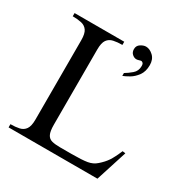

<svg xmlns="http://www.w3.org/2000/svg" viewBox="-160 -829 932 963"><g transform="rotate(30 305.5 -348.0)"><path d="M590.8 -180.2 533.2 0H18.6V-18.6Q47.4 -18.6 69.3 -23.4Q91.3 -28.3 103.5 -45.9Q115.7 -63.5 115.7 -101.1V-561Q115.7 -599.1 103.5 -616.5Q91.3 -633.8 69.3 -638.7Q47.4 -643.6 18.6 -643.6V-662.1H306.2V-643.6Q277.3 -643.6 255.1 -638.7Q232.9 -633.8 220.7 -616.5Q208.5 -599.1 208.5 -561V-125Q208.5 -87.4 217.3 -69.8Q226.1 -52.2 244.6 -47.4Q263.2 -42.5 292 -42.5H358.9Q418.9 -42.5 449 -47.6Q479 -52.7 499.5 -71.3Q524.4 -92.8 539.8 -115.7Q555.2 -138.7 573.7 -182.6ZM476.1 -624.5Q476.1 -586.9 458.5 -563Q440.9 -539.1 418.9 -526.4Q397 -513.7 383.3 -508.8V-525.4Q401.9 -536.1 422.4 -553.5Q442.9 -570.8 442.9 -599.6Q442.9 -613.3 437.5 -617.4Q432.1 -621.6 429.2 -621.6Q424.8 -621.6 417 -618.9Q409.2 -616.2 402.3 -616.2Q389.6 -616.2 378.2 -626.5Q366.7 -636.7 366.7 -654.8Q366.7 -674.8 383.1 -685.3Q399.4 -695.8 413.6 -695.8Q435.5 -695.8 455.8 -676.8Q476.1 -657.7 476.1 -624.5Z"/></g></svg>

Font: BabelStone Roman
Style: Regular
Weight: 400
Designer: Walt Agee, Victor Gaultney, Peter Martin, Debbi Hosken, Becca Hirsbrunner (SIL); Andrew West (BabelStone)
Foundry: BabelStone
Version: Version 16.000